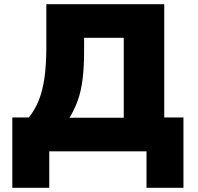

<svg xmlns="http://www.w3.org/2000/svg" viewBox="-20 -725 947 920"><path d="M39 175V-162H118Q147 -198 165.5 -243.5Q184 -289 193 -351.5Q202 -414 202 -501V-705H767V-162H859V175H682V0H216V175ZM313 -161H573V-544H383V-481Q383 -401 375.5 -343.5Q368 -286 352.5 -243Q337 -200 313 -161Z"/></svg>

Font: Nunito Sans 6pt Black
Style: Regular
Weight: 900
Version: Version 3.101;gftools[0.9.27]